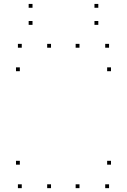

<svg xmlns="http://www.w3.org/2000/svg" viewBox="-20 -968 660 998"><path d="M393.2 10V-10H373.2V10ZM393.2 -720V-740H373.2V-720ZM245.2 -720V-740H225.2V-720ZM245.2 10V-10H225.2V10ZM546.9 10V-10H526.9V10ZM556.9 -112.1V-132.1H536.9V-112.1ZM83.1 -112.1V-132.1H63.1V-112.1ZM93.1 10V-10H73.1V10ZM556.9 -597.9V-617.9H536.9V-597.9ZM546.9 -720V-740H526.9V-720ZM93.1 -720V-740H73.1V-720ZM83.1 -597.9V-617.9H63.1V-597.9ZM491 -838.8V-858.8H471V-838.8ZM491 -927.6V-947.6H471V-927.6ZM149 -927.6V-947.6H129V-927.6ZM149 -838.8V-858.8H129V-838.8Z"/></svg>

Font: Monaspace Krypton Dots Var
Style: Regular
Weight: 400
Designer: Riley Cran and the Lettermatic Team
Version: Version 1.100 (Monaspace Krypton Dots)